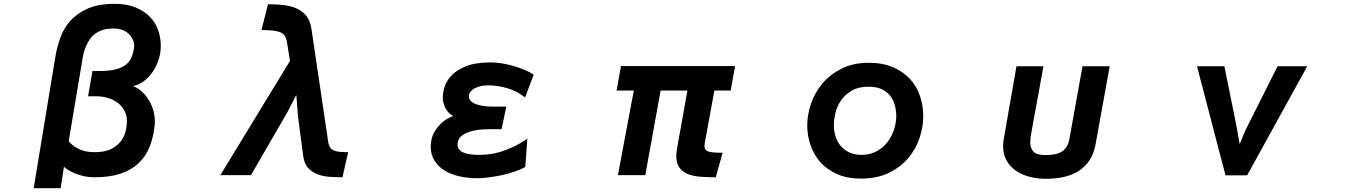

<svg xmlns="http://www.w3.org/2000/svg" viewBox="-20 -863 7040 1003"><path d="M270 -571Q278 -617 295 -665.5Q312 -714 347 -753.5Q382 -793 438 -818Q494 -843 579 -843Q643 -843 688.5 -824Q734 -805 763.5 -774.5Q793 -744 806.5 -704.5Q820 -665 820 -623Q820 -589 809.5 -554.5Q799 -520 780 -491Q761 -462 734 -441Q707 -420 674 -413Q698 -405 718.5 -387Q739 -369 755 -344Q771 -319 780 -289Q789 -259 789 -228Q789 -224 789 -220Q789 -216 788 -211Q782 -147 761.5 -96Q741 -45 703 -9.5Q665 26 608.5 44.5Q552 63 474 63Q440 63 412.5 56Q385 49 365 40Q345 31 332 22Q319 13 314 8L297 120H156ZM474 -68Q525 -68 558 -83.5Q591 -99 610 -123.5Q629 -148 636 -177Q643 -206 643 -233Q643 -262 630 -285.5Q617 -309 595.5 -325.5Q574 -342 544.5 -351Q515 -360 482 -360H440L463 -492H499Q551 -492 584 -500.5Q617 -509 637 -524.5Q657 -540 666.5 -562.5Q676 -585 680 -612Q681 -616 681 -624Q681 -641 673.5 -657Q666 -673 652.5 -686Q639 -699 619.5 -706.5Q600 -714 576 -714Q538 -714 514.5 -706Q491 -698 471 -682Q453 -668 435.5 -634.5Q418 -601 412 -561L339 -126Q352 -106 387.5 -87Q423 -68 474 -68Z M1769 63Q1734 63 1699.5 60.5Q1665 58 1636.5 46.5Q1608 35 1588.5 13Q1569 -9 1564 -48L1537 -253L1528 -367L1479 -273L1291 52H1131L1495 -545L1479 -643Q1476 -661 1469 -673.5Q1462 -686 1447.5 -693Q1433 -700 1408.5 -703Q1384 -706 1346 -706L1380 -841Q1427 -841 1466 -836Q1505 -831 1534.5 -816.5Q1564 -802 1582.5 -777Q1601 -752 1607 -712L1695 -119Q1697 -104 1703.5 -94Q1710 -84 1722 -78Q1734 -72 1753 -70Q1772 -68 1799 -68Z M2475 68Q2422 68 2377 57.5Q2332 47 2299.5 26Q2267 5 2248.5 -26Q2230 -57 2230 -98Q2230 -108 2233 -128Q2236 -148 2248 -171Q2260 -194 2283.5 -217.5Q2307 -241 2347 -257Q2322 -270 2307.5 -297.5Q2293 -325 2293 -354Q2293 -377 2302 -408Q2311 -439 2338 -468Q2365 -497 2414.5 -517Q2464 -537 2545 -537Q2571 -537 2602 -532Q2633 -527 2663.5 -518Q2694 -509 2721.5 -497.5Q2749 -486 2768 -473L2723 -354Q2679 -389 2627.5 -403Q2576 -417 2533 -417Q2500 -417 2479.5 -410Q2459 -403 2448 -394Q2437 -385 2433 -376Q2429 -367 2429 -363V-362Q2429 -336 2461.5 -321Q2494 -306 2555 -306H2625L2600 -188H2539Q2481 -188 2447.5 -179Q2414 -170 2397 -157.5Q2380 -145 2375 -131.5Q2370 -118 2370 -109Q2370 -79 2400 -66.5Q2430 -54 2481 -54Q2505 -54 2533.5 -57Q2562 -60 2593.5 -69.5Q2625 -79 2660.5 -95.5Q2696 -112 2735 -139L2724 9Q2700 23 2667 34Q2634 45 2599 52.5Q2564 60 2531 64Q2498 68 2475 68Z M3719 63Q3679 63 3642 60.5Q3605 58 3576.5 47.5Q3548 37 3530.5 14.5Q3513 -8 3513 -48Q3513 -59 3515.5 -76.5Q3518 -94 3520 -105L3571 -390H3431L3351 52H3208L3291 -390H3201L3224 -518H3820L3797 -390H3712L3663 -123Q3662 -117 3661 -111Q3660 -105 3660 -100Q3660 -78 3680 -71.5Q3700 -65 3755 -65Z M4477 70Q4406 70 4353 46.5Q4300 23 4265.5 -16Q4231 -55 4214 -105Q4197 -155 4197 -208Q4197 -263 4216.5 -321Q4236 -379 4276 -426.5Q4316 -474 4376.5 -504.5Q4437 -535 4519 -535Q4591 -535 4644.5 -512Q4698 -489 4733.5 -450.5Q4769 -412 4786 -361.5Q4803 -311 4803 -257Q4803 -201 4784 -143Q4765 -85 4725 -37.5Q4685 10 4623.5 40Q4562 70 4477 70ZM4481 -54Q4523 -54 4557 -71.5Q4591 -89 4614 -118Q4637 -147 4649.5 -183.5Q4662 -220 4662 -258Q4662 -286 4654.5 -313.5Q4647 -341 4630.5 -362.5Q4614 -384 4586.5 -397Q4559 -410 4518 -410Q4463 -410 4427.5 -388.5Q4392 -367 4371.5 -335.5Q4351 -304 4343.5 -270Q4336 -236 4336 -210Q4336 -180 4344.5 -151.5Q4353 -123 4371 -101.5Q4389 -80 4416.5 -67Q4444 -54 4481 -54Z M5443 71Q5398 71 5358 60.5Q5318 50 5287 28.5Q5256 7 5238 -25Q5220 -57 5220 -100Q5220 -110 5221 -119Q5222 -128 5224 -139L5290 -517H5431L5368 -172Q5362 -144 5362 -119Q5362 -90 5378 -71.5Q5394 -53 5442 -53Q5504 -53 5531.5 -74Q5559 -95 5566 -135L5635 -517H5777L5703 -108Q5694 -60 5672 -26.5Q5650 7 5616.5 29Q5583 51 5539 61Q5495 71 5443 71Z M6233 -517H6376L6439 -206L6456 -110Q6466 -135 6475.5 -158Q6485 -181 6498 -206L6654 -517H6809L6495 53H6382Z"/></svg>

Font: LINE Seed JP_TTF Bold
Style: Regular
Weight: 700
Designer: LINE & Fontrix & Fontworks
Version: Version 1.009